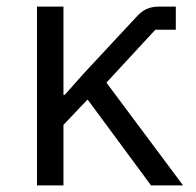

<svg xmlns="http://www.w3.org/2000/svg" viewBox="-20 -561 593 581"><path d="M245 -260 172 -183V0H92V-541H172V-274H176L231 -336L391 -508Q407 -526 423 -533.5Q439 -541 461 -541H512V-471H450L302 -311L534 0H437Z"/></svg>

Font: IBM Plex Sans SC
Style: Regular
Weight: 400
Designer: Mike Abbink; Paul van der Laan; Pieter van Rosmalen; Eunyou Noh; Wujin Sim; Chorong Kim; Dohee Lee; Yejin We; Jinhee Kim
Foundry: Sandoll Inc.
Version: Version 1.000